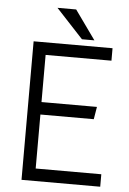

<svg xmlns="http://www.w3.org/2000/svg" viewBox="-57 -879 617 921"><g transform="rotate(5 251.5 -418.5)"><path d="M82 -667H462V-607H145V-380H412L402 -320H145V-60H461V0H82ZM182 -837H272L372 -697H312Z"/></g></svg>

Font: Epunda Sans Light
Style: Regular
Weight: 300
Designer: Simon Atzbach
Foundry: typofactur
Version: Version 2.204; ttfautohint (v1.8.4.7-5d5b)